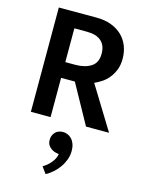

<svg xmlns="http://www.w3.org/2000/svg" viewBox="-139 -711 838 1120"><g transform="rotate(15 280.0 -150.5)"><path d="M73 -630H300Q352 -630 391 -615Q430 -600 456.5 -574Q483 -548 496.5 -513Q510 -478 510 -437Q510 -399 498.5 -370Q487 -341 469 -319Q451 -297 429 -282.5Q407 -268 386 -259L545 0H406L275 -237H192V0H73ZM192 -332H253Q310 -332 347 -355.5Q384 -379 384 -434Q384 -484 354.5 -510Q325 -536 268 -536H192ZM277 193Q255 188 238 172Q221 156 221 129Q221 103 238 84Q255 65 286 65Q298 65 311.5 70Q325 75 336.5 86.5Q348 98 355 116Q362 134 362 160Q362 186 353 211Q344 236 328.5 258.5Q313 281 292.5 299Q272 317 250 329L221 289Q248 274 269 248.5Q290 223 294 196Z"/></g></svg>

Font: Mukta Vaani SemiBold
Style: Regular
Weight: 600
Designer: Noopur Datye, Girish Dalvi, Yashodeep Gholap, Pallavi Karambelkar
Foundry: Ek Type
Version: Version 2.538;PS 1.000;hotconv 16.6.51;makeotf.lib2.5.65220;